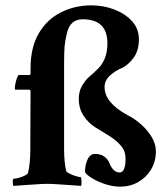

<svg xmlns="http://www.w3.org/2000/svg" viewBox="-20 -700 634 727"><path d="M434.6 6.8Q408.2 6.8 379.4 -2.4Q350.6 -11.7 329.1 -24.9Q307.6 -38.1 301.8 -47.9Q301.8 -75.2 311.5 -96.2Q321.3 -117.2 339.8 -117.2Q362.3 -117.2 376 -106.4Q389.6 -95.7 394.5 -82Q399.4 -68.4 409.2 -57.6Q418.9 -46.9 433.6 -46.9Q444.3 -46.9 449.7 -60.5Q455.1 -74.2 455.1 -87.9V-101.6Q455.1 -128.9 437 -149.4Q418.9 -169.9 393.6 -185.5L340.8 -217.8Q314.5 -234.4 296.4 -261.7Q278.3 -289.1 278.3 -326.2Q278.3 -352.5 289.6 -373Q300.8 -393.6 316.4 -408.2Q333 -421.9 348.6 -437.5Q365.2 -452.1 376 -477.1Q386.7 -502 386.7 -536.1Q386.7 -627 293 -627Q245.1 -627 233.4 -574.2Q226.6 -547.9 224.6 -524.4Q222.7 -501 222.7 -463.9V-135.7Q222.7 -111.3 224.6 -90.8Q226.6 -70.3 230.5 -52.7Q231.4 -48.8 242.7 -43Q253.9 -37.1 267.1 -33.2Q280.3 -29.3 285.2 -29.3Q288.1 -29.3 288.6 -14.6Q289.1 0 287.1 3.9Q280.3 2.9 254.9 1.5Q229.5 0 202.1 -2Q174.8 -3.9 159.2 -3.9Q143.6 -3.9 116.2 -2Q88.9 0 64 1.5Q39.1 2.9 31.2 3.9Q28.3 1 28.3 -11.7Q28.3 -23.4 32.2 -23.4Q40 -23.4 52.2 -26.9Q64.5 -30.3 74.7 -35.6Q85 -41 85.9 -44.9Q94.7 -79.1 94.7 -131.8L95.7 -352.5Q95.7 -360.4 90.8 -360.4H39.1Q36.1 -360.4 36.1 -366.2Q36.1 -373 38.6 -384.8Q41 -396.5 44.9 -406.2Q48.8 -416 50.8 -416H90.8Q95.7 -416 95.7 -421.9V-441.4Q95.7 -520.5 126.5 -573.2Q157.2 -626 210 -652.8Q262.7 -679.7 326.2 -679.7Q373 -679.7 414.1 -663.6Q455.1 -647.5 480.5 -619.1Q505.9 -590.8 505.9 -551.8Q505.9 -507.8 485.4 -480.5Q464.8 -453.1 441.4 -442.4Q417 -432.6 396.5 -414.1Q376 -395.5 376 -370.1Q376 -311.5 461.9 -264.6Q489.3 -251 514.2 -229Q539.1 -207 554.7 -180.7Q570.3 -154.3 570.3 -127Q570.3 -88.9 552.2 -58.6Q534.2 -28.3 503.4 -10.7Q472.7 6.8 434.6 6.8Z"/></svg>

Font: Crimson Text
Style: Bold
Weight: 700
Designer: Sebastian Kosch
Foundry: Sebastian Kosch
Version: Version 1.100